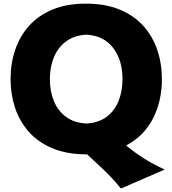

<svg xmlns="http://www.w3.org/2000/svg" viewBox="-20 -847 962 1073"><path d="M465.3 15.6Q353.5 15.6 272.9 -18.3Q192.4 -52.2 140.6 -110.8Q88.9 -169.4 64 -245.1Q39.1 -320.8 39.1 -404.3Q39.1 -492.7 65.2 -569.3Q91.3 -646 143.6 -703.9Q195.8 -761.7 274.9 -794.2Q354 -826.7 460 -826.7Q567.9 -826.7 647.7 -793.9Q727.5 -761.2 780 -703.4Q832.5 -645.5 858.6 -568.8Q884.8 -492.2 884.8 -404.8Q884.8 -280.8 834.2 -183.3Q783.7 -85.9 685.1 -34.2L701.2 -21Q742.2 12.2 788.8 41.3Q835.4 70.3 900.4 100.6L655.8 206.5Q628.4 171.9 596.9 139.4Q565.4 106.9 533.7 77.6L466.8 15.6Q466.3 15.6 465.3 15.6ZM462.9 -156.7Q531.7 -160.6 576.4 -194.6Q621.1 -228.5 642.8 -283.2Q664.6 -337.9 664.6 -404.8Q664.6 -510.7 612.5 -579.1Q560.5 -647.5 462.9 -653.3Q395.5 -649.4 350.1 -616.2Q304.7 -583 281.7 -528.3Q258.8 -473.6 258.8 -404.8Q258.8 -337.4 281 -282.7Q303.2 -228 348.4 -194.3Q393.6 -160.6 462.9 -156.7Z"/></svg>

Font: Pinar ExtraBold
Style: Regular
Weight: 800
Designer: Amin Abedi
Version: Version 3.000